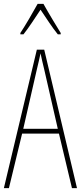

<svg xmlns="http://www.w3.org/2000/svg" viewBox="-20 -970 417 990"><path d="M204 -950H174C150 -906 106 -831 85 -800V-793H101C128 -826 164 -883 189 -920C216 -880 250 -827 278 -793H293V-800C281 -819 230 -903 204 -950ZM351 0H377L208 -714H170L0 0H26L94 -281H284ZM208 -612 278 -306H100L170 -612C178 -646 183 -666 189 -695C195 -666 200 -645 208 -612Z"/></svg>

Font: Noto Sans Arabic ExtCond Thin
Style: Regular
Weight: 100
Width: 2
Designer: Monotype Design Team, Nadine Chahine, Nizar Qandah and Khaled Hosny
Foundry: Monotype Imaging Inc.
Version: Version 2.012